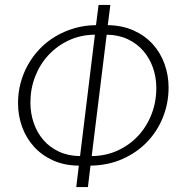

<svg xmlns="http://www.w3.org/2000/svg" viewBox="-20 -763 744 783"><path d="M419.5 -660.5Q478.5 -659.5 524.8 -638.8Q571 -618 602.8 -583Q634.5 -548 651 -502.2Q667.5 -456.5 667.5 -406Q667.5 -341.5 644.2 -284Q621 -226.5 579 -183.2Q537 -140 478.5 -114.2Q420 -88.5 349 -87.5L338.5 0H291L301.5 -87.5Q242.5 -88 196.5 -108.8Q150.5 -129.5 118.8 -164.5Q87 -199.5 70.2 -245.5Q53.5 -291.5 53.5 -342.5Q53.5 -385.5 64.2 -425.5Q75 -465.5 95 -500.5Q115 -535.5 143.2 -564.8Q171.5 -594 207 -615Q242.5 -636 284 -648Q325.5 -660 371.5 -660.5L382 -743H430ZM617.5 -404Q617.5 -447.5 603.8 -486.8Q590 -526 564.2 -555.8Q538.5 -585.5 500.8 -603.2Q463 -621 415 -621.5L354 -126.5Q411.5 -127 460 -149.2Q508.5 -171.5 543.5 -209.2Q578.5 -247 598 -297.2Q617.5 -347.5 617.5 -404ZM104 -344.5Q104 -300.5 117.8 -261Q131.5 -221.5 157.2 -191.8Q183 -162 220.8 -144.5Q258.5 -127 306.5 -126.5L367 -621.5Q309 -621 260.8 -598.5Q212.5 -576 177.5 -538.2Q142.5 -500.5 123.2 -450.5Q104 -400.5 104 -344.5Z"/></svg>

Font: Lato Light
Style: Italic
Weight: 300
Italic angle: -7°
Designer: Lukasz Dziedzic
Foundry: tyPoland Lukasz Dziedzic
Version: Version 2.007; 2014-02-27